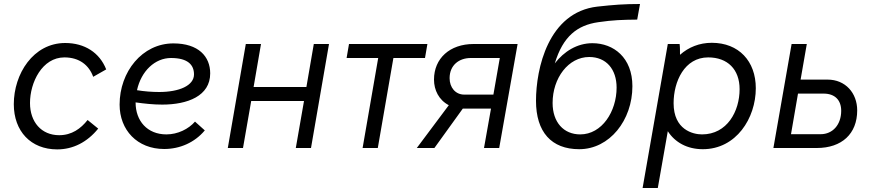

<svg xmlns="http://www.w3.org/2000/svg" viewBox="-20 -740 4352 960"><path d="M266 7C345 7 416 -29 471 -97L418 -140C384 -97 339 -64 276 -64C187 -64 130 -130 130 -225C130 -328 191 -453 302 -453C377 -453 425 -414 446 -356L511 -393C478 -477 403 -525 306 -525C146 -525 49 -370 49 -219C49 -84 134 7 266 7Z M801 5C879 5 953 -27 1004 -88L955 -132C923 -95 869 -68 812 -68C716 -68 658 -136 658 -227V-228C701 -222 746 -217 791 -217C918 -217 1031 -260 1031 -373C1031 -458 972 -523 847 -523C691 -523 578 -381 578 -217C578 -90 666 5 801 5ZM665 -289C686 -385 755 -450 835 -450C920 -450 950 -415 950 -368C950 -312 876 -280 776 -280C740 -280 701 -283 665 -289Z M1549 -520 1512 -305H1248L1285 -520H1209L1119 0H1195L1236 -235H1500L1459 0H1535L1625 -520Z M1713 -450H1871L1793 0H1869L1947 -450H2105L2117 -520H1725Z M2400 0H2476L2568 -520H2348C2229 -520 2150 -448 2150 -342C2150 -290 2174 -240 2224 -214L2064 0H2152L2294 -197H2302H2435ZM2228 -349C2228 -414 2275 -450 2334 -450H2479L2447 -267H2301C2257 -267 2228 -303 2228 -349Z M2876 6C3028 6 3142 -139 3142 -309C3142 -452 3048 -524 2942 -524C2866 -524 2800 -483 2754 -423C2795 -559 2867 -614 2971 -629C3046 -640 3092 -641 3166 -642L3180 -720C3100 -720 3049 -716 2967 -707C2721 -679 2660 -396 2660 -236C2660 -80 2737 6 2876 6ZM2881 -68C2798 -68 2743 -129 2743 -225C2743 -350 2822 -455 2926 -455C3011 -455 3063 -394 3063 -302C3063 -183 2990 -68 2881 -68Z M3193 200H3269L3319 -84C3355 -28 3416 6 3494 6C3661 6 3759 -149 3759 -299C3759 -434 3674 -526 3539 -526C3477 -526 3423 -504 3380 -466C3380 -487 3380 -508 3378 -520H3319ZM3490 -68C3445 -68 3348 -91 3348 -224C3348 -332 3402 -453 3521 -453C3618 -453 3678 -393 3678 -294C3678 -184 3616 -68 3490 -68Z M3847 0H4064C4189 0 4266 -71 4266 -188C4266 -275 4207 -342 4118 -342H3983L4014 -520H3938ZM3935 -69 3970 -272H4098C4154 -272 4186 -240 4186 -186C4186 -117 4144 -69 4083 -69Z"/></svg>

Font: Fixel Text 20240404
Style: Italic
Weight: 400
Width: 4
Italic angle: -10°
Designer: AlfaBravo + MacPaw
Foundry: Kyrylo Tkachov, Marchela Mozhyna, Serhii Makarenko, Maria Weinstein, Zakhar Kryvoshyya
Version: Version 1.211;Glyphs 3.2 (3225)